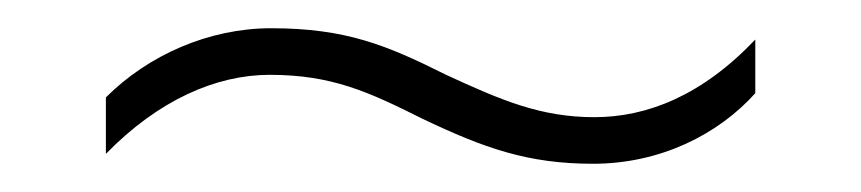

<svg xmlns="http://www.w3.org/2000/svg" viewBox="-20 -421 610 136"><path d="M279 -337C323 -316 354 -305 400 -305C448 -305 489 -326 515 -355V-393C477 -353 438 -338 401 -338C363 -338 335 -350 296 -368C254 -389 225 -401 172 -401C128 -401 85 -382 55 -352V-312C92 -350 133 -368 171 -368C215 -368 241 -356 279 -337Z"/></svg>

Font: Noto Sans Cherokee ExtraLight
Style: Regular
Weight: 200
Designer: Monotype Design Team
Foundry: Monotype Imaging Inc.
Version: Version 2.001